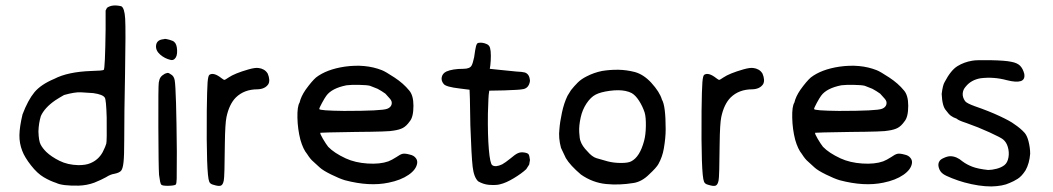

<svg xmlns="http://www.w3.org/2000/svg" viewBox="-20 -671 3813 695"><path d="M367.2 -642.6Q385.7 -656.2 418.9 -648.4Q430.7 -642.6 433.1 -603.5Q435.5 -564.5 432.6 -401.4Q429.7 -262.7 429.7 -164.1Q429.7 -107.4 427.2 -84.5Q424.8 -61.5 418.9 -53.7Q413.1 -45.9 394.5 -42Q379.9 -40 363.3 -29.3Q347.7 -20.5 321.3 -9.8Q294.9 0 264.6 1Q205.1 2 183.6 -8.8Q162.1 -15.6 138.7 -29.3Q115.2 -43 92.3 -72.3Q69.3 -101.6 60.5 -125Q49.8 -152.3 50.3 -182.1Q50.8 -211.9 61.5 -256.8Q81.1 -308.6 104.5 -336.9Q127.9 -365.2 176.8 -385.7Q225.6 -411.1 310.5 -414.1Q350.6 -415 355.5 -418Q360.4 -420.9 362.3 -564.5V-632.8ZM317.4 -334Q294.9 -335.9 272.5 -336.9Q250 -337.9 211.9 -327.1Q196.3 -318.4 179.7 -307.6Q141.6 -281.2 127.9 -251Q120.1 -225.6 119.1 -195.3Q120.1 -161.1 127 -147.9Q133.8 -134.8 147.5 -121.1Q166 -103.5 195.3 -88.9Q224.6 -74.2 263.7 -73.2Q291 -73.2 306.6 -80.1Q335.9 -91.8 351.6 -120.1Q362.3 -141.6 364.7 -150.9Q367.2 -160.2 366.2 -246.1Q364.3 -310.5 359.4 -317.4Q352.5 -329.1 317.4 -334Z M566.4 -528.3Q575.2 -529.3 577.1 -530.3Q581.1 -530.3 593.8 -526.9Q606.4 -523.4 610.4 -519.5Q620.1 -511.7 621.1 -489.3Q622.1 -466.8 612.3 -458Q606.4 -452.1 597.7 -454.1Q576.2 -459 559.6 -473.6Q543 -488.3 544.9 -506.3Q546.9 -524.4 566.4 -528.3ZM577.1 -404.3Q585 -407.2 587.9 -407.2Q590.8 -407.2 597.7 -402.3Q609.4 -396.5 612.3 -380.9Q615.2 -365.2 617.2 -297.9Q619.1 -234.4 620.1 -122.1Q620.1 -42 619.6 -23.9Q619.1 -5.9 616.2 -2.9Q611.3 1 589.4 1.5Q567.4 2 563.5 -2.9Q559.6 -6.8 555.7 -38.1Q553.7 -68.4 553.2 -212.9Q552.7 -357.4 554.7 -372.1Q556.6 -384.8 561.5 -391.6Q566.4 -398.4 577.1 -404.3Z M879.9 -419.9Q904.3 -426.8 916 -424.8Q925.8 -423.8 934.6 -418.9Q943.4 -414.1 949.2 -404.3Q954.1 -392.6 954.6 -382.8Q955.1 -373 951.2 -366.2Q939.5 -348.6 912.1 -347.7Q864.3 -347.7 834 -318.4Q809.6 -293.9 799.8 -247.1Q794.9 -223.6 793.9 -151.4Q793 -29.3 790 -17.6Q787.1 -2 779.3 1Q771.5 3.9 752.9 -2Q740.2 -4.9 737.3 -13.7Q726.6 -38.1 728.5 -269.5Q729.5 -348.6 731.4 -373Q733.4 -397.5 738.3 -400.4Q753.9 -410.2 782.2 -387.7Q790 -381.8 792 -381.8Q794.9 -381.8 807.6 -390.6Q829.1 -405.3 879.9 -419.9Z M1227.5 -429.7Q1302.7 -440.4 1362.3 -417Q1375 -412.1 1407.7 -390.6Q1440.4 -369.1 1460.9 -343.8Q1476.6 -326.2 1476.6 -288.1Q1476.6 -247.1 1462.9 -231.4Q1451.2 -214.8 1438.5 -208Q1425.8 -201.2 1404.3 -198.2Q1391.6 -194.3 1266.6 -193.4Q1140.6 -191.4 1139.6 -190.4Q1137.7 -187.5 1148.9 -168.5Q1160.2 -149.4 1168 -139.6Q1189.5 -117.2 1231.4 -97.7Q1265.6 -82 1310.5 -79.1Q1355.5 -76.2 1385.7 -86.9Q1398.4 -91.8 1415 -102.5Q1428.7 -112.3 1437.5 -114.3Q1446.3 -116.2 1463.9 -111.3Q1477.5 -108.4 1484.4 -99.6Q1491.2 -91.8 1490.2 -81.1Q1487.3 -57.6 1459 -38.1Q1430.7 -18.6 1386.7 -9.8Q1317.4 4.9 1228.5 -18.6Q1209 -24.4 1179.2 -39.1Q1149.4 -53.7 1137.7 -64.5Q1127.9 -73.2 1114.3 -85.9Q1103.5 -94.7 1091.8 -113.3Q1077.1 -130.9 1067.4 -165Q1057.6 -203.1 1056.6 -244.6Q1055.7 -286.1 1064.5 -299.8Q1069.3 -321.3 1085.9 -345.7Q1108.4 -377 1124 -390.6Q1162.1 -419.9 1227.5 -429.7ZM1319.3 -360.4Q1308.6 -363.3 1279.3 -363.8Q1250 -364.3 1234.4 -362.3Q1180.7 -351.6 1161.1 -324.2Q1155.3 -316.4 1145.5 -298.3Q1135.7 -280.3 1135.7 -276.4Q1135.7 -270.5 1225.6 -269.5Q1363.3 -269.5 1381.8 -277.3Q1394.5 -282.2 1397.5 -293Q1400.4 -303.7 1391.6 -313.5Q1385.7 -320.3 1375 -332Q1361.3 -341.8 1346.7 -349.6Q1328.1 -357.4 1319.3 -360.4Z M1710.9 -515.6Q1725.6 -518.6 1741.2 -511.7Q1751 -507.8 1753.9 -497.6Q1756.8 -487.3 1756.8 -468.8Q1756.8 -453.1 1754.9 -434.6L1752.9 -421.9L1790 -418Q1828.1 -414.1 1848.6 -412.1Q1871.1 -411.1 1879.4 -408.7Q1887.7 -406.2 1892.6 -398.9Q1897.5 -391.6 1898.4 -377.9Q1896.5 -364.3 1889.2 -356.4Q1881.8 -348.6 1869.1 -347.7Q1860.4 -345.7 1804.7 -343.8L1751 -342.8L1750 -335Q1748 -329.1 1746.1 -259.8Q1745.1 -181.6 1749.5 -130.4Q1753.9 -79.1 1761.7 -73.2Q1773.4 -64.5 1797.9 -76.2Q1808.6 -82 1828.1 -97.7Q1843.8 -111.3 1854 -116.2Q1864.3 -121.1 1877 -119.1Q1889.6 -117.2 1893.1 -112.8Q1896.5 -108.4 1898.4 -91.8L1895.5 -75.2L1884.8 -58.6Q1868.2 -43 1839.8 -25.9Q1811.5 -8.8 1790 -3.9Q1777.3 0 1749 -2Q1729.5 -3.9 1710.9 -14.6Q1695.3 -29.3 1690.9 -67.4Q1686.5 -105.5 1682.6 -216.8Q1680.7 -345.7 1679.7 -346.2Q1678.7 -346.7 1644.5 -350.6Q1593.8 -356.4 1585.9 -367.2Q1576.2 -378.9 1579.1 -392.1Q1582 -405.3 1595.7 -412.1Q1618.2 -421.9 1657.2 -421.9Q1681.6 -421.9 1687.5 -434.6Q1691.4 -441.4 1696.3 -463.9Q1700.2 -493.2 1703.1 -503.9Q1706.1 -514.6 1710.9 -515.6Z M2159.2 -414.1Q2188.5 -418.9 2218.3 -418.5Q2248 -418 2278.3 -410.2Q2309.6 -401.4 2336.9 -372.1Q2368.2 -337.9 2376 -310.5Q2389.6 -288.1 2389.6 -203.1Q2389.6 -171.9 2382.8 -132.8Q2377.9 -103.5 2363.3 -77.1Q2356.4 -64.5 2330.1 -40Q2303.7 -13.7 2274.4 -8.8Q2221.7 0 2173.8 -4.9Q2125 -9.8 2083 -39.1Q2043.9 -72.3 2028.3 -98.6Q2014.6 -127 2010.7 -135.7Q2001 -171.9 2004.9 -203.1Q2006.8 -229.5 2014.2 -263.7Q2021.5 -297.9 2034.2 -324.2L2046.9 -344.7Q2058.6 -359.4 2071.3 -372.1Q2084 -384.8 2103.5 -394.5Q2129.9 -408.2 2159.2 -414.1ZM2244.1 -341.8Q2220.7 -346.7 2187.5 -342.3Q2154.3 -337.9 2136.2 -328.6Q2118.2 -319.3 2103 -296.4Q2087.9 -273.4 2082 -246.1Q2075.2 -215.8 2076.7 -191.9Q2078.1 -168 2081.1 -161.1Q2086.9 -142.6 2106.4 -123Q2123 -103.5 2138.7 -98.6Q2154.3 -93.8 2179.7 -86.9Q2202.1 -81.1 2228 -81.1Q2253.9 -81.1 2264.6 -86.9Q2295.9 -102.5 2311.5 -161.1Q2317.4 -182.6 2317.9 -214.8Q2318.4 -247.1 2313.5 -263.7Q2305.7 -287.1 2293 -306.6Q2280.3 -326.2 2266.6 -334Q2257.8 -338.9 2244.1 -341.8Z M2670.9 -419.9Q2695.3 -426.8 2707 -424.8Q2716.8 -423.8 2725.6 -418.9Q2734.4 -414.1 2740.2 -404.3Q2745.1 -392.6 2745.6 -382.8Q2746.1 -373 2742.2 -366.2Q2730.5 -348.6 2703.1 -347.7Q2655.3 -347.7 2625 -318.4Q2600.6 -293.9 2590.8 -247.1Q2585.9 -223.6 2585 -151.4Q2584 -29.3 2581.1 -17.6Q2578.1 -2 2570.3 1Q2562.5 3.9 2543.9 -2Q2531.2 -4.9 2528.3 -13.7Q2517.6 -38.1 2519.5 -269.5Q2520.5 -348.6 2522.5 -373Q2524.4 -397.5 2529.3 -400.4Q2544.9 -410.2 2573.2 -387.7Q2581.1 -381.8 2583 -381.8Q2585.9 -381.8 2598.6 -390.6Q2620.1 -405.3 2670.9 -419.9Z M3018.6 -429.7Q3093.8 -440.4 3153.3 -417Q3166 -412.1 3198.7 -390.6Q3231.4 -369.1 3252 -343.8Q3267.6 -326.2 3267.6 -288.1Q3267.6 -247.1 3253.9 -231.4Q3242.2 -214.8 3229.5 -208Q3216.8 -201.2 3195.3 -198.2Q3182.6 -194.3 3057.6 -193.4Q2931.6 -191.4 2930.7 -190.4Q2928.7 -187.5 2939.9 -168.5Q2951.2 -149.4 2959 -139.6Q2980.5 -117.2 3022.5 -97.7Q3056.6 -82 3101.6 -79.1Q3146.5 -76.2 3176.8 -86.9Q3189.5 -91.8 3206.1 -102.5Q3219.7 -112.3 3228.5 -114.3Q3237.3 -116.2 3254.9 -111.3Q3268.6 -108.4 3275.4 -99.6Q3282.2 -91.8 3281.2 -81.1Q3278.3 -57.6 3250 -38.1Q3221.7 -18.6 3177.7 -9.8Q3108.4 4.9 3019.5 -18.6Q3000 -24.4 2970.2 -39.1Q2940.4 -53.7 2928.7 -64.5Q2918.9 -73.2 2905.3 -85.9Q2894.5 -94.7 2882.8 -113.3Q2868.2 -130.9 2858.4 -165Q2848.6 -203.1 2847.7 -244.6Q2846.7 -286.1 2855.5 -299.8Q2860.4 -321.3 2877 -345.7Q2899.4 -377 2915 -390.6Q2953.1 -419.9 3018.6 -429.7ZM3110.4 -360.4Q3099.6 -363.3 3070.3 -363.8Q3041 -364.3 3025.4 -362.3Q2971.7 -351.6 2952.1 -324.2Q2946.3 -316.4 2936.5 -298.3Q2926.8 -280.3 2926.8 -276.4Q2926.8 -270.5 3016.6 -269.5Q3154.3 -269.5 3172.9 -277.3Q3185.5 -282.2 3188.5 -293Q3191.4 -303.7 3182.6 -313.5Q3176.8 -320.3 3166 -332Q3152.3 -341.8 3137.7 -349.6Q3119.1 -357.4 3110.4 -360.4Z M3499 -451.2Q3512.7 -454.1 3565.9 -453.1Q3619.1 -452.1 3640.6 -447.3Q3662.1 -443.4 3672.4 -433.1Q3682.6 -422.9 3687.5 -404.3Q3691.4 -382.8 3674.8 -377.4Q3658.2 -372.1 3624 -380.9Q3577.1 -393.6 3529.3 -387.7Q3495.1 -381.8 3475.6 -357.4Q3465.8 -346.7 3464.8 -332.5Q3463.9 -318.4 3473.6 -304.7Q3479.5 -296.9 3509.8 -286.1Q3560.5 -268.6 3599.1 -250.5Q3637.7 -232.4 3651.4 -221.7Q3674.8 -206.1 3689.5 -189.5Q3698.2 -178.7 3703.1 -159.2Q3709 -135.7 3709 -114.3Q3706.1 -79.1 3692.4 -54.7Q3678.7 -33.2 3664.1 -23.9Q3649.4 -14.6 3634.8 -8.8Q3610.4 2.9 3568.4 3.9Q3524.4 3.9 3470.7 -10.7Q3449.2 -16.6 3425.8 -25.9Q3402.3 -35.2 3394.5 -41Q3382.8 -48.8 3378.4 -63.5Q3374 -78.1 3380.9 -87.9Q3383.8 -93.8 3397 -99.6Q3410.2 -105.5 3419.9 -105.5Q3442.4 -105.5 3463.9 -86.9Q3479.5 -75.2 3500 -67.4Q3520.5 -59.6 3556.6 -55.7Q3570.3 -55.7 3587.4 -60.1Q3604.5 -64.5 3615.7 -73.2Q3627 -82 3630.4 -101.1Q3633.8 -120.1 3627.9 -139.6Q3623 -156.2 3611.3 -166Q3603.5 -172.9 3562 -191.9Q3520.5 -210.9 3478.5 -225.6Q3448.2 -235.4 3443.4 -241.2Q3429.7 -246.1 3421.9 -252Q3414.1 -257.8 3404.3 -271.5Q3390.6 -286.1 3388.7 -331.1Q3392.6 -363.3 3399.4 -374Q3421.9 -417 3445.8 -431.6Q3469.7 -446.3 3499 -451.2Z"/></svg>

Font: JasonHandwriting4
Style: Regular
Weight: 400
Version: Version 1.01.21